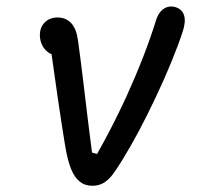

<svg xmlns="http://www.w3.org/2000/svg" viewBox="-20 -569 660 601"><path d="M184.5 -109.2Q173.8 -174 161.3 -259.3Q146.5 -361.7 137.7 -425.3L162.2 -395Q144.5 -395.5 131.4 -404.8Q118.3 -414 111.6 -428.5Q104.8 -443 104.8 -459Q104.8 -476.2 112.2 -488.8Q119.7 -501.3 132 -507.8Q144.3 -514.3 159.2 -514.3Q186.7 -514.3 202.9 -496.5Q219.2 -478.7 224 -443.5Q228.2 -414.2 232.4 -380.2Q236.7 -346.3 241.2 -309.2Q247.8 -254.2 254.8 -195.9Q261.8 -137.7 268 -91.5L283.8 -87Q307 -128 330.2 -173.1Q353.3 -218.2 375.5 -266.2Q434.5 -396.2 468.5 -505.8Q474 -523.5 483.8 -534Q493.7 -544.5 506 -547.5Q518.3 -550.5 531.2 -546Q550.7 -539.3 556.3 -520.5Q562 -501.7 552.3 -471.3Q523.3 -383 468.2 -266Q413 -149 364.2 -70.5L362.5 -67.7Q344 -37.5 331.7 -21.5Q319.3 -5.5 304.3 3.5Q289.3 12.5 269.2 12.5Q245.5 12.5 229.4 -0.7Q213.3 -13.8 202.8 -39.3Q192.2 -64.8 184.5 -109.2Z"/></svg>

Font: Monaspace Radon Var
Style: Regular
Weight: 400
Designer: Riley Cran and the Lettermatic Team
Version: Version 1.000 (Monaspace Radon Var)